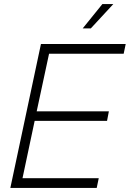

<svg xmlns="http://www.w3.org/2000/svg" viewBox="-20 -927 640 947"><path d="M31 0 182 -710H600L590 -662H222L161 -378H517L508 -331H151L91 -48H467L457 0ZM388 -787 485 -907H539L428 -787Z"/></svg>

Font: Geist Mono ExtraLight
Style: Italic
Weight: 200
Italic angle: -12°
Monospace: yes
Designer: Basement.studio, Andrés Briganti, Mateo Zaragoza
Foundry: Basement.studio, Vercel, Andrés Briganti, Guido Ferreyra, Mateo Zaragoza
Version: Version 1.500; ttfautohint (v1.8.4.7-5d5b)